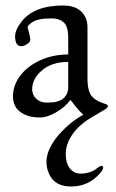

<svg xmlns="http://www.w3.org/2000/svg" viewBox="-20 -416 420 698"><path d="M58.1 -248Q34.9 -248 34.9 -283.9Q34.9 -307.1 58.3 -337.4Q103.5 -396 210 -396Q270.5 -396 291 -352.1Q298.1 -336.7 298.1 -315.9V-128.9Q298.1 -83.5 314.9 -64.9Q330.3 -47.9 363 -38.1Q372.1 -35.6 372.1 -29.8Q372.1 -23.9 363 -19L311 12Q266.1 38.8 242.6 73.7Q219 108.6 219 143.1Q219 191.2 248.5 209Q258.5 215.1 273.9 215.1Q289.3 215.1 303.7 210.7Q318.1 206.3 325.4 201Q332.8 195.8 338.9 191.4Q345 187 347.9 187Q355 187 355 193.4Q355 199.7 346.3 210.8Q337.6 221.9 323.2 233.4Q287.6 262 238 262Q179.7 262 158.7 217Q148.9 195.6 148.9 171.8Q148.9 147.9 161.5 122.1Q174.1 96.2 193.8 73.7Q235.4 27.1 283 1Q267.3 -12.7 253.7 -30.4Q240 -48.1 236.1 -53Q216.1 -25.9 183.5 -7.4Q150.9 11 126.6 11Q102.3 11 86.7 6.6Q71 2.2 57.4 -6.6Q27.1 -26.1 27.1 -65.8Q27.1 -105.5 53.5 -140.6Q79.8 -175.8 126.3 -196.9Q172.9 -218 228 -218V-278.1Q228 -321 210.9 -335.4Q194.8 -349.1 168.1 -349.1Q141.4 -349.1 125.7 -345.9Q110.1 -342.8 102.1 -338.1Q85 -328.4 80.1 -318.1Q81.5 -311.5 84.2 -301.8Q90.1 -280.8 90.1 -272Q90.1 -263.2 78.2 -255.6Q66.4 -248 58.1 -248ZM96.9 -91.3Q96.9 -71.5 111.5 -57.3Q126 -43 149.9 -43Q173.8 -43 186.9 -46.6Q200 -50.3 207.5 -55.9Q215.1 -61.5 220 -69.3Q228 -81.8 228 -97.9V-190.9Q167.5 -190.9 131.1 -158.9Q96.9 -128.9 96.9 -91.3Z"/></svg>

Font: Linden Hill
Style: Regular
Weight: 400
Version: Version 1.202